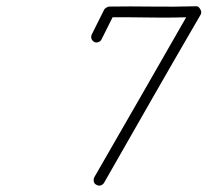

<svg xmlns="http://www.w3.org/2000/svg" viewBox="-20 -575 663 613"><path d="M281 -441Q274 -445 272 -451.5Q270 -458 273 -465Q283 -485 293 -505Q303 -525 313 -545Q314 -547 320 -551Q326 -554 328 -554Q397 -555 466.5 -554Q536 -553 605 -555Q614 -556 619 -546Q625 -537 621 -529Q543 -395 466 -260.5Q389 -126 312 9Q312 9 312 9Q312 9 312 9Q308 15 301 17Q294 19 288 15Q281 12 279.5 5Q278 -2 281 -9Q358 -143 435.5 -277.5Q513 -412 590 -547Q592 -551 596.5 -547.5Q601 -544 605 -538Q608 -532 609.5 -526.5Q611 -521 606 -521Q537 -518 467.5 -519Q398 -520 328 -520Q327 -519 329.5 -521Q332 -523 335 -526Q339 -528 342 -529Q345 -530 344 -529Q334 -509 324 -489Q314 -469 304 -449Q301 -443 294 -440.5Q287 -438 281 -441Z"/></svg>

Font: FRB American Cursive
Style: Italic
Weight: 400
Italic angle: -25°
Version: Version 2.0;Modular Font Editor K font №1